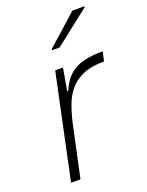

<svg xmlns="http://www.w3.org/2000/svg" viewBox="-140 -812 675 882"><g transform="rotate(-20 197.0 -370.5)"><path d="M51 0 159 -510H197L178 -401H183Q204 -450 234 -475Q264 -500 304 -509Q344 -518 394 -518L384 -472Q323 -472 282 -455Q241 -438 215.5 -407.5Q190 -377 175.5 -337Q161 -297 151 -252L97 0ZM176 -602 177 -607 327 -741H386L385 -736L214 -602Z"/></g></svg>

Font: Saira SemiExpanded ExtraLight
Style: Italic
Weight: 250
Width: 6
Italic angle: -12°
Designer: Hector Gatti with collaboration of the Omnibus-Type team
Foundry: Omnibus-Type
Version: Version 1.101